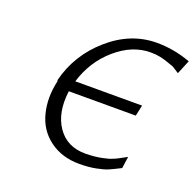

<svg xmlns="http://www.w3.org/2000/svg" viewBox="-127 -845 1018 997"><g transform="rotate(20 381.5 -346.5)"><path d="M158 -347Q158 -348 156 -352Q193 -502 312.5 -606.5Q432 -711 576 -711Q671 -711 763 -677L731 -600Q698 -622 695 -623Q691 -624 665.5 -633.5Q640 -643 616 -648Q592 -653 562 -653Q461 -653 371 -575Q281 -497 245 -378H614L601 -318H231Q215 -196 267.5 -119.5Q320 -43 421 -43Q470 -43 514 -52Q532 -56 543.5 -59Q555 -62 567.5 -67.5Q580 -73 585 -75Q590 -77 608.5 -87.5Q627 -98 637 -103L628 -38Q585 -16 563.5 -7Q542 2 502 10Q462 18 410 18Q314 18 246 -32.5Q178 -83 157 -168Q136 -250 158 -347Z"/></g></svg>

Font: Coval
Style: ExtraLight Italic
Weight: 200
Foundry: Context Ltd
Version: Version 001.000